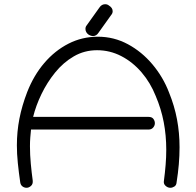

<svg xmlns="http://www.w3.org/2000/svg" viewBox="-20 -818 931 910"><path d="M447 -663Q437 -647 420 -647Q412 -647 401 -653Q385 -664 385 -681Q385 -691 391 -698L451 -782Q457 -791 464 -794.5Q471 -798 478 -798Q489 -798 496 -792Q514 -781 514 -765Q514 -755 507 -747ZM106 72Q95 72 86.5 65.5Q78 59 76 47Q69 -1 64.5 -45Q60 -89 60 -129Q60 -194 72 -255.5Q84 -317 109 -382Q140 -461 190 -519.5Q240 -578 304.5 -611Q369 -644 444 -644Q520 -644 586 -608.5Q652 -573 702.5 -513Q753 -453 781 -380Q807 -316 819 -252Q831 -188 831 -120Q831 -80 827.5 -39Q824 2 817 46Q816 60 806.5 66Q797 72 787 72Q775 72 764.5 62.5Q754 53 757 38Q762 0 765 -36.5Q768 -73 768 -108Q768 -176 756 -239Q744 -302 718 -363Q693 -426 651 -475Q609 -524 555 -552Q501 -580 440 -580Q380 -580 330 -551Q280 -522 241.5 -474.5Q203 -427 176.5 -372Q150 -317 137 -264H684Q700 -264 707 -254.5Q714 -245 714 -234Q714 -223 706 -213.5Q698 -204 684 -204H127Q125 -186 123.5 -166Q122 -146 122 -125Q122 -84 126 -41.5Q130 1 135 37Q137 54 127 63Q117 72 106 72Z"/></svg>

Font: Hachi Maru Pop
Style: Regular
Weight: 400
Designer: Nontynet
Foundry: Nontynet
Version: Version 1.300